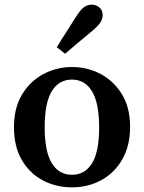

<svg xmlns="http://www.w3.org/2000/svg" viewBox="-20 -791 619 825"><path d="M289 14Q221 14 164 -16Q107 -46 73.5 -104Q40 -162 40 -244Q40 -327 74.5 -384.5Q109 -442 166 -472.5Q223 -503 289 -503Q356 -503 412.5 -473Q469 -443 504 -386Q539 -329 539 -246Q539 -164 505 -105.5Q471 -47 414.5 -16.5Q358 14 289 14ZM289 -40Q345 -40 375.5 -89.5Q406 -139 406 -243Q406 -348 375.5 -398.5Q345 -449 289 -449Q233 -449 202.5 -399Q172 -349 172 -244Q172 -140 202.5 -90Q233 -40 289 -40ZM224 -588Q242 -618 262.5 -649.5Q283 -681 308 -721Q325 -748 340 -759.5Q355 -771 374 -771Q392 -771 406.5 -759.5Q421 -748 421 -725Q421 -708 410 -692.5Q399 -677 375 -657Q341 -629 313.5 -606Q286 -583 260 -560Z"/></svg>

Font: Source Serif 4 SmText Semibold
Style: Regular
Weight: 600
Designer: Frank Grießhammer
Foundry: Adobe
Version: Version 4.005;hotconv 1.1.0;makeotfexe 2.6.0